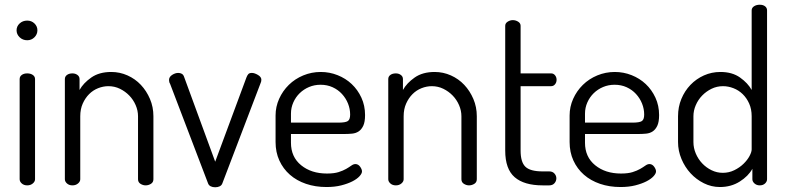

<svg xmlns="http://www.w3.org/2000/svg" viewBox="-20 -783 3323 811"><path d="M95 -473Q109 -473 118.5 -466.5Q128 -460 128 -449V-26Q128 -16 118.5 -8Q109 0 95 0Q81 0 72 -8Q63 -16 63 -26V-449Q63 -460 72 -466.5Q81 -473 95 -473ZM95 -696Q113 -696 125.5 -684Q138 -672 138 -655Q138 -638 125.5 -625.5Q113 -613 95 -613Q76 -613 63 -625.5Q50 -638 50 -655Q50 -672 63 -684Q76 -696 95 -696Z M319 -26Q319 -16 309.5 -8Q300 0 286 0Q272 0 263 -8Q254 -16 254 -26V-449Q254 -460 263 -466.5Q272 -473 286 -473Q298 -473 307 -466.5Q316 -460 316 -449V-403Q332 -432 365.5 -455.5Q399 -479 450 -479Q486 -479 518.5 -464.5Q551 -450 575 -424.5Q599 -399 613.5 -365Q628 -331 628 -292V-26Q628 -13 617.5 -6.5Q607 0 595 0Q584 0 573.5 -6.5Q563 -13 563 -26V-292Q563 -316 553 -339Q543 -362 526 -379.5Q509 -397 486.5 -408Q464 -419 438 -419Q416 -419 394.5 -410.5Q373 -402 356.5 -385.5Q340 -369 329.5 -345.5Q319 -322 319 -292Z M698 -430Q696 -432 695 -437Q694 -442 694 -445Q694 -458 707 -466.5Q720 -475 733 -475Q741 -475 747.5 -471.5Q754 -468 757 -460L889 -100L1021 -456Q1024 -464 1028.5 -469.5Q1033 -475 1044 -475Q1055 -475 1069.5 -466.5Q1084 -458 1084 -446Q1084 -438 1080 -430L919 -8Q916 0 908 4Q900 8 889 8Q878 8 870 4Q862 0 859 -8Z M1335 -479Q1372 -479 1406 -465.5Q1440 -452 1465.5 -428Q1491 -404 1506.5 -370.5Q1522 -337 1522 -297Q1522 -268 1514.5 -252Q1507 -236 1495 -228Q1483 -220 1467 -218.5Q1451 -217 1435 -217H1209V-180Q1209 -120 1252 -85Q1295 -50 1361 -50Q1391 -50 1410 -56Q1429 -62 1442 -69.5Q1455 -77 1464 -83.5Q1473 -90 1481 -90Q1493 -90 1501 -79Q1509 -68 1509 -59Q1509 -50 1498.5 -38.5Q1488 -27 1468.5 -17Q1449 -7 1421.5 0Q1394 7 1359 7Q1312 7 1272.5 -6.5Q1233 -20 1204.5 -45Q1176 -70 1160 -105Q1144 -140 1144 -183V-295Q1144 -332 1159 -365.5Q1174 -399 1200 -424.5Q1226 -450 1261 -464.5Q1296 -479 1335 -479ZM1409 -265Q1439 -265 1449 -271.5Q1459 -278 1459 -299Q1459 -323 1450 -345.5Q1441 -368 1424.5 -386Q1408 -404 1385 -414.5Q1362 -425 1334 -425Q1308 -425 1285.5 -415.5Q1263 -406 1246 -389.5Q1229 -373 1219 -350.5Q1209 -328 1209 -303V-265Z M1685 -26Q1685 -16 1675.5 -8Q1666 0 1652 0Q1638 0 1629 -8Q1620 -16 1620 -26V-449Q1620 -460 1629 -466.5Q1638 -473 1652 -473Q1664 -473 1673 -466.5Q1682 -460 1682 -449V-403Q1698 -432 1731.5 -455.5Q1765 -479 1816 -479Q1852 -479 1884.5 -464.5Q1917 -450 1941 -424.5Q1965 -399 1979.5 -365Q1994 -331 1994 -292V-26Q1994 -13 1983.5 -6.5Q1973 0 1961 0Q1950 0 1939.5 -6.5Q1929 -13 1929 -26V-292Q1929 -316 1919 -339Q1909 -362 1892 -379.5Q1875 -397 1852.5 -408Q1830 -419 1804 -419Q1782 -419 1760.5 -410.5Q1739 -402 1722.5 -385.5Q1706 -369 1695.5 -345.5Q1685 -322 1685 -292Z M2179 -147Q2179 -98 2199.5 -78.5Q2220 -59 2272 -59H2300Q2314 -59 2322 -50Q2330 -41 2330 -30Q2330 -18 2322 -9Q2314 0 2300 0H2272Q2194 0 2154 -34.5Q2114 -69 2114 -147V-674Q2114 -685 2124.5 -691.5Q2135 -698 2146 -698Q2158 -698 2168.5 -691.5Q2179 -685 2179 -674V-473H2308Q2318 -473 2324.5 -465Q2331 -457 2331 -446Q2331 -435 2324.5 -427Q2318 -419 2308 -419H2179Z M2577 -479Q2614 -479 2648 -465.5Q2682 -452 2707.5 -428Q2733 -404 2748.5 -370.5Q2764 -337 2764 -297Q2764 -268 2756.5 -252Q2749 -236 2737 -228Q2725 -220 2709 -218.5Q2693 -217 2677 -217H2451V-180Q2451 -120 2494 -85Q2537 -50 2603 -50Q2633 -50 2652 -56Q2671 -62 2684 -69.5Q2697 -77 2706 -83.5Q2715 -90 2723 -90Q2735 -90 2743 -79Q2751 -68 2751 -59Q2751 -50 2740.5 -38.5Q2730 -27 2710.5 -17Q2691 -7 2663.5 0Q2636 7 2601 7Q2554 7 2514.5 -6.5Q2475 -20 2446.5 -45Q2418 -70 2402 -105Q2386 -140 2386 -183V-295Q2386 -332 2401 -365.5Q2416 -399 2442 -424.5Q2468 -450 2503 -464.5Q2538 -479 2577 -479ZM2651 -265Q2681 -265 2691 -271.5Q2701 -278 2701 -299Q2701 -323 2692 -345.5Q2683 -368 2666.5 -386Q2650 -404 2627 -414.5Q2604 -425 2576 -425Q2550 -425 2527.5 -415.5Q2505 -406 2488 -389.5Q2471 -373 2461 -350.5Q2451 -328 2451 -303V-265Z M3189 -763Q3203 -763 3211.5 -756.5Q3220 -750 3220 -739V-26Q3220 -16 3211.5 -8Q3203 0 3189 0Q3176 0 3167 -8Q3158 -16 3158 -26V-70Q3141 -39 3104.5 -16Q3068 7 3021 7Q2985 7 2953 -9Q2921 -25 2897 -51Q2873 -77 2858.5 -111.5Q2844 -146 2844 -183V-292Q2844 -331 2858 -365Q2872 -399 2896.5 -424.5Q2921 -450 2953.5 -464.5Q2986 -479 3023 -479Q3073 -479 3106 -455.5Q3139 -432 3155 -403V-739Q3155 -750 3165 -756.5Q3175 -763 3189 -763ZM2909 -183Q2909 -158 2919 -134.5Q2929 -111 2946 -93Q2963 -75 2985.5 -64Q3008 -53 3033 -53Q3059 -53 3081.5 -64Q3104 -75 3120.5 -91Q3137 -107 3146 -124Q3155 -141 3155 -152V-292Q3155 -322 3144.5 -345.5Q3134 -369 3117 -385.5Q3100 -402 3078 -410.5Q3056 -419 3034 -419Q3008 -419 2985.5 -408Q2963 -397 2946 -379.5Q2929 -362 2919 -339Q2909 -316 2909 -292Z"/></svg>

Font: AkaAcidDosis
Style: Regular
Weight: 400
Designer: Edgar Tolentino, Pablo Impallari, Igino Marini, Aka-Acid
Foundry: Edgar Tolentino, Pablo Impallari, Igino Marini, Cyberella
Version: Version 1.007